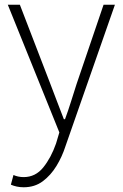

<svg xmlns="http://www.w3.org/2000/svg" viewBox="-20 -550 519 812"><path d="M80 242Q65 242 51 239Q37 236 26 231L37 190Q45 194 56.5 196.5Q68 199 80 199Q130 199 163 158Q196 117 217 57L231 10L13 -530H64L193 -195Q206 -161 221 -121.5Q236 -82 250 -46H255Q268 -81 280.5 -121Q293 -161 304 -195L418 -530H466L257 68Q243 112 219 151.5Q195 191 161 216.5Q127 242 80 242Z"/></svg>

Font: Noto Sans SC ExtraLight
Style: Regular
Weight: 250
Designer: Ryoko NISHIZUKA 西塚涼子 (kana, bopomofo & ideographs); Paul D. Hunt (Latin, Greek & Cyrillic); Sandoll Communications 산돌커뮤니
Foundry: Adobe
Version: Version 2.004-H2;hotconv 1.0.118;makeotfexe 2.5.65603